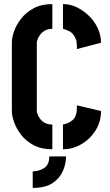

<svg xmlns="http://www.w3.org/2000/svg" viewBox="-20 -725 538 939"><path d="M140 194V113Q170 113 195.5 97Q221 81 221 40H303Q303 76 287.5 111.5Q272 147 237 170.5Q202 194 140 194ZM236 5Q182 5 144.5 -15Q107 -35 83.5 -65.5Q60 -96 49 -127.5Q38 -159 38 -181V-518Q38 -541 49 -572.5Q60 -604 83.5 -634Q107 -664 144.5 -684.5Q182 -705 236 -705V-584Q214 -584 199.5 -575.5Q185 -567 176.5 -555.5Q168 -544 164 -533.5Q160 -523 160 -518V-181Q160 -176 164 -165.5Q168 -155 176.5 -143.5Q185 -132 199.5 -124Q214 -116 236 -116ZM288 5V-116Q299 -118 311.5 -123Q324 -128 335 -137.5Q346 -147 350 -161Q354 -169 355 -178.5Q356 -188 356 -197Q356 -201 356 -204.5Q356 -208 356 -210L474 -182Q474 -129 447 -86.5Q420 -44 377.5 -19.5Q335 5 288 5ZM356 -485Q356 -489 356 -493Q356 -497 356 -501Q355 -509 354.5 -518.5Q354 -528 350 -535Q345 -549 337 -558Q329 -567 319.5 -572Q310 -577 301.5 -580Q293 -583 288 -584V-705Q324 -705 356.5 -689Q389 -673 416 -646.5Q443 -620 458.5 -586Q474 -552 474 -516Z"/></svg>

Font: Stick No Bills ExtraLight
Style: Bold
Weight: 700
Version: Version 2.000